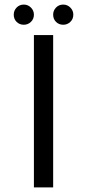

<svg xmlns="http://www.w3.org/2000/svg" viewBox="-20 -818 380 838"><path d="M128 0V-665H212V0ZM40 -754Q40 -772 52.5 -785Q65 -798 84 -798Q102 -798 115 -785Q128 -772 128 -754Q128 -735 115 -722.5Q102 -710 84 -710Q65 -710 52.5 -722.5Q40 -735 40 -754ZM212 -754Q212 -772 224.5 -785Q237 -798 256 -798Q274 -798 287 -785Q300 -772 300 -754Q300 -735 287 -722.5Q274 -710 256 -710Q237 -710 224.5 -722.5Q212 -735 212 -754Z"/></svg>

Font: Sulphur Point
Style: Bold
Weight: 700
Designer: Noponies / Dale Sattler
Foundry: Noponies
Version: Version 1.000; ttfautohint (v1.8)